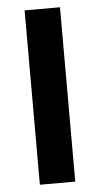

<svg xmlns="http://www.w3.org/2000/svg" viewBox="-51 -713 388 746"><g transform="rotate(-5 143.0 -340.0)"><path d="M212 0V-680H74V0Z"/></g></svg>

Font: Sunflower
Style: Bold
Weight: 700
Designer: JIKJI
Foundry: JIKJI
Version: Version 1.00